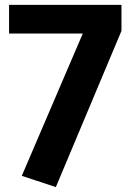

<svg xmlns="http://www.w3.org/2000/svg" viewBox="-20 -748 539 784"><path d="M476 -728H17V-611H318L69 -30L208 16L476 -622Z"/></svg>

Font: Glow Sans TC Normal
Style: Bold
Weight: 700
Designer: Ryoko NISHIZUKA (kana, bopomofo & ideographs); Paul D. Hunt (Latin, Greek & Cyrillic); Sandoll Communications, Soo-young
Version: Version 0.93